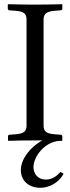

<svg xmlns="http://www.w3.org/2000/svg" viewBox="-20 -667 333 912"><path d="M172 225C208 225 258 205 282 158L267 150C248 171 227 186 197 186C161 186 139 159 139 127C139 79 189 8 262 2H274L276 0V-19C276 -24 272 -27 268 -27L242 -29C202 -32 187 -41 187 -71V-574C187 -602 202 -613 242 -616L268 -618C273 -618 276 -621 276 -626V-645L274 -647C225 -646 196 -645 146 -645C96 -645 69 -646 19 -647L17 -645V-626C17 -621 21 -618 25 -618L52 -616C91 -613 106 -604 106 -574V-71C106 -43 94 -32 52 -29L25 -27C21 -27 18 -24 18 -19V0L20 2C69 0 97 0 147 0H181C120 33 79 92 79 140C79 194 119 225 172 225Z"/></svg>

Font: Linux Libertine O C
Style: Regular
Weight: 400
Designer: Philipp H. Poll
Foundry: Philipp H. Poll
Version: Version 4.0.3